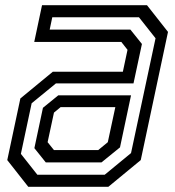

<svg xmlns="http://www.w3.org/2000/svg" viewBox="-20 -720 676 740"><path d="M89 0 8 -103 58.5 -340.5 183.5 -443.5H453.5L471.5 -528L447.5 -558.5H112L142 -700H546.5L627.5 -597L522.5 -103L397.5 0ZM156.5 -94 112.5 -149 145.5 -304.5 204.5 -352.5H485L442.5 -152L371 -94ZM124 -46.5H383.5L485 -130L579.5 -572.5L515.5 -653.5H181.5L171.5 -606H482.5L527 -550.5L494.5 -398.5H195.5L102 -322L60.5 -127ZM188 -141.5H358.5L395.5 -172L424.5 -307H213.5L188 -286L163.5 -172Z"/></svg>

Font: Tourney Thin Medium
Style: Italic
Weight: 500
Italic angle: -12°
Version: Version 1.015